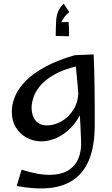

<svg xmlns="http://www.w3.org/2000/svg" viewBox="-20 -765 617 1058"><path d="M72 260 99 170Q193 200 257 198.5Q321 197 359 172Q397 147 413 106Q429 65 427 14Q425 -30 423 -77Q421 -124 417 -179.5Q413 -235 407 -304Q401 -373 392 -461L496 -465Q498 -430 499 -383.5Q500 -337 501 -284Q502 -231 502 -176.5Q502 -122 502 -71Q501 40 472 112.5Q443 185 387.5 224Q332 263 253 271Q174 279 72 260ZM208 14Q165 14 127.5 -6Q90 -26 67.5 -62.5Q45 -99 45 -150Q45 -192 63.5 -235.5Q82 -279 122.5 -320Q163 -361 229.5 -397Q296 -433 392 -461L416 -403Q331 -384 279 -354Q227 -324 200 -290.5Q173 -257 163.5 -225.5Q154 -194 154 -172Q154 -129 175.5 -101.5Q197 -74 240 -74Q279 -74 319 -96.5Q359 -119 386 -163Q413 -207 412 -270L470 -319Q464 -230 438 -167Q412 -104 373.5 -64Q335 -24 292 -5Q249 14 208 14ZM331 -745 362 -698Q344 -686 330 -663.5Q316 -641 311 -633L300 -642L358 -644Q360 -625 360.5 -604Q361 -583 360 -565L287 -567Q287 -587 287.5 -604.5Q288 -622 289 -642Q290 -676 299.5 -699.5Q309 -723 331 -745Z"/></svg>

Font: Marhey Light
Style: Regular
Weight: 300
Designer: Nur Syamsi & Bustanul Arifin
Foundry: Namelatype
Version: Version 1.000